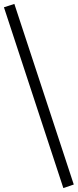

<svg xmlns="http://www.w3.org/2000/svg" viewBox="-41 -758 395 976"><path d="M281 198 -21 -721 32 -738 334 180Z"/></svg>

Font: Piazzolla SC Medium
Style: Regular
Weight: 500
Designer: Juan Pablo del Peral
Foundry: Huerta Tipografica
Version: Version 1.330